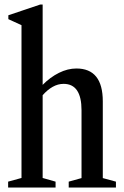

<svg xmlns="http://www.w3.org/2000/svg" viewBox="-20 -842 557 862"><path d="M16.5 0V-26.5L76.5 -43V-729L17.5 -756V-773.5L160 -821.5H171.5V-461Q205.5 -495.5 244.8 -515Q284 -534.5 323 -534.5Q441.5 -534.5 441.5 -387V-42.5L500.5 -26.5V0H288.5V-26.5L346 -42.5V-347Q346 -465.5 265.5 -465.5Q240 -465.5 216.2 -452Q192.5 -438.5 171.5 -414.5V-43L229.5 -26.5V0Z"/></svg>

Font: Libre Caslon Condensed Medium
Style: Regular
Weight: 500
Designer: Pablo Impallari, Rodrigo Fuenzalida, Katja Schimmel, Ertekin Erdin
Foundry: Pablo Impallari, Rodrigo Fuenzalida
Version: Version 2.000; ttfautohint (v1.8.4.7-5d5b);gftools[0.9.33]